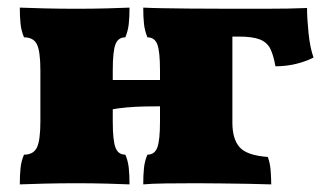

<svg xmlns="http://www.w3.org/2000/svg" viewBox="-20 -481 853 504"><path d="M356 3Q356 -22 358 -40.5Q360 -59 367 -75Q386 -75 393 -94Q400 -113 400 -162V-296Q400 -346 393 -364.5Q386 -383 367 -383Q360 -400 358 -418Q356 -436 356 -461Q375 -460 403.5 -459.5Q432 -459 477 -458.5Q522 -458 590 -458V-159Q590 -116 609 -94.5Q628 -73 683 -69Q689 -53 690.5 -32.5Q692 -12 692 3Q667 2 631.5 1.5Q596 1 560 0.5Q524 0 495 0Q455 0 416 0.5Q377 1 356 3ZM32 3Q32 -22 34 -40.5Q36 -59 43 -75Q68 -75 77 -94Q86 -113 86 -162V-296Q86 -346 77 -364.5Q68 -383 43 -383Q36 -400 34 -418Q32 -436 32 -461Q55 -460 96.5 -459Q138 -458 181 -458Q221 -458 260 -459Q299 -460 320 -461Q320 -436 318 -418Q316 -400 309 -383Q290 -383 283 -364.5Q276 -346 276 -296V-162Q276 -113 283 -94Q290 -75 309 -75Q316 -59 318 -40.5Q320 -22 320 3Q299 2 260 1Q221 0 181 0Q138 0 96.5 1Q55 2 32 3ZM269 -193V-271H408V-202Q383 -202 359 -201.5Q335 -201 312.5 -199Q290 -197 269 -193ZM703 -307Q698 -336 689.5 -353Q681 -370 662 -377.5Q643 -385 606 -385H550L580 -458Q636 -458 673 -458Q710 -458 736 -458.5Q762 -459 786 -460Q786 -432 790 -393.5Q794 -355 803 -330Q784 -320 758 -313.5Q732 -307 703 -307Z"/></svg>

Font: Vollkorn Black
Style: Regular
Weight: 900
Designer: Friedrich Althausen
Foundry: Friedrich Althausen
Version: Version 5.000